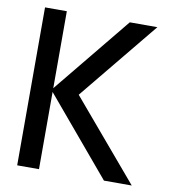

<svg xmlns="http://www.w3.org/2000/svg" viewBox="-80 -780 761 850"><g transform="rotate(10 300.0 -355.0)"><path d="M54 0V-710H152V-364L435 -710H559L268 -355L569 0H444L152 -347V0Z"/></g></svg>

Font: Geist Mono Medium
Style: Regular
Weight: 500
Monospace: yes
Designer: Basement.studio, Andrés Briganti, Mateo Zaragoza
Foundry: Basement.studio, Vercel, Andrés Briganti, Guido Ferreyra, Mateo Zaragoza
Version: Version 1.500; ttfautohint (v1.8.4.7-5d5b)